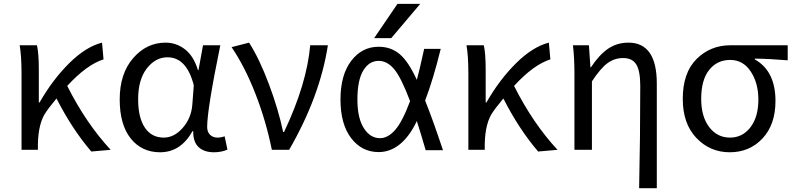

<svg xmlns="http://www.w3.org/2000/svg" viewBox="-20 -778 4124 997"><path d="M554.7 0 454.1 8.8Q354.5 -107.4 273.4 -266.6Q271.5 -263.7 251.5 -239.3Q231.4 -214.8 221.7 -200.2Q178.7 -142.6 176.8 -28.3V0H91.8V-393.6Q91.8 -490.2 82 -543H171.9Q181.6 -501 181.6 -416V-246.1H185.5Q253.9 -365.2 339.8 -450.2Q425.8 -535.2 509.8 -556.6L517.6 -469.7Q430.7 -442.4 329.1 -332Q426.8 -137.7 554.7 0Z M811.5 12.7Q715.8 12.7 658.7 -59.1Q601.6 -130.9 601.6 -261.7Q601.6 -395.5 671.4 -476.1Q741.2 -556.6 839.8 -556.6Q895.5 -556.6 940.4 -522Q985.4 -487.3 1007.8 -414.1H1010.7L1034.2 -543H1124Q1055.7 -210 1055.7 -119.1Q1055.7 -92.8 1070.8 -78.1Q1085.9 -63.5 1109.4 -63.5Q1127.9 -63.5 1146.5 -70.3L1161.1 -1Q1129.9 12.7 1090.8 12.7Q1040 12.7 1011.2 -14.2Q982.4 -41 983.4 -96.7H979.5Q918 12.7 811.5 12.7ZM830.1 -63.5Q884.8 -63.5 928.7 -113.8Q972.7 -164.1 978.5 -232.4L986.3 -335Q949.2 -480.5 849.6 -480.5Q787.1 -480.5 742.2 -422.4Q697.3 -364.3 697.3 -262.7Q697.3 -168 731.9 -115.7Q766.6 -63.5 830.1 -63.5Z M1481.4 0H1391.6Q1361.3 -150.4 1306.6 -290.5Q1252 -430.7 1182.6 -533.2L1273.4 -556.6Q1327.1 -472.7 1376.5 -340.8Q1425.8 -209 1450.2 -92.8H1455.1Q1573.2 -341.8 1590.8 -543H1682.6Q1641.6 -277.3 1481.4 0Z M2109.4 -252.9Q2062.5 -377 2026.4 -419.4Q1990.2 -461.9 1946.3 -461.9Q1896.5 -461.9 1866.2 -411.6Q1835.9 -361.3 1835.9 -260.7Q1835.9 -165 1869.1 -112.8Q1902.3 -60.5 1953.1 -60.5Q1994.1 -60.5 2031.7 -103Q2069.3 -145.5 2109.4 -252.9ZM2043.9 -757.8H2162.1L2011.7 -580.1H1922.9ZM2182.6 -524.4H2268.6Q2229.5 -365.2 2187.5 -255.9Q2226.6 -159.2 2280.3 2H2190.4Q2165 -85.9 2144.5 -149.4Q2106.4 -69.3 2056.2 -28.8Q2005.9 11.7 1946.3 11.7Q1858.4 11.7 1803.2 -61Q1748 -133.8 1748 -261.2Q1748 -388.7 1803.7 -461.9Q1859.4 -535.2 1946.3 -535.2Q2009.8 -535.2 2055.2 -497.1Q2100.6 -459 2144.5 -363.3Q2156.2 -404.3 2182.6 -524.4Z M2875 0 2774.4 8.8Q2674.8 -107.4 2593.8 -266.6Q2591.8 -263.7 2571.8 -239.3Q2551.8 -214.8 2542 -200.2Q2499 -142.6 2497.1 -28.3V0H2412.1V-393.6Q2412.1 -490.2 2402.3 -543H2492.2Q2502 -501 2502 -416V-246.1H2505.9Q2574.2 -365.2 2660.2 -450.2Q2746.1 -535.2 2830.1 -556.6L2837.9 -469.7Q2751 -442.4 2649.4 -332Q2747.1 -137.7 2875 0Z M3390.6 199.2H3298.8Q3304.7 -66.4 3304.7 -332Q3304.7 -409.2 3284.2 -442.9Q3263.7 -476.6 3215.8 -476.6Q3170.9 -476.6 3134.8 -450.2Q3098.6 -423.8 3053.7 -355.5V0H2962.9V-393.6Q2962.9 -478.5 2955.1 -543H3038.1L3045.9 -428.7H3048.8Q3091.8 -494.1 3138.2 -525.4Q3184.6 -556.6 3243.2 -556.6Q3390.6 -556.6 3390.6 -343.8Z M3525.4 -264.6Q3525.4 -400.4 3597.2 -471.7Q3668.9 -543 3773.4 -543H4070.3V-464.8Q3977.5 -472.7 3899.4 -473.6V-469.7Q4006.8 -409.2 4006.8 -253.9Q4006.8 -130.9 3939.5 -59.1Q3872.1 12.7 3769.5 12.7Q3667 12.7 3596.2 -61.5Q3525.4 -135.7 3525.4 -264.6ZM3770.5 -63.5Q3835.9 -63.5 3877 -117.2Q3918 -170.9 3918 -260.7Q3918 -346.7 3878.4 -406.7Q3838.9 -466.8 3771.5 -466.8Q3704.1 -466.8 3662.6 -415Q3621.1 -363.3 3621.1 -264.6Q3621.1 -172.9 3662.6 -118.2Q3704.1 -63.5 3770.5 -63.5Z"/></svg>

Font: Gen Shin Gothic Regular
Style: Regular
Weight: 400
Designer: [Source Han Sans]
Ryoko NISHIZUKA  (kana & ideographs); Paul D. Hunt (Latin, Greek & Cyrillic); Wenlong ZHANG  (bopomofo
Version: Version 1.002.20150607